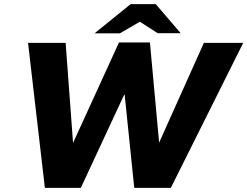

<svg xmlns="http://www.w3.org/2000/svg" viewBox="-20 -908 1199 931"><path d="M197.6 3 116 -700H298.3L335.5 -197.5L318.4 -216.6H335L556.9 -702H707L753.7 -193.6L728.7 -216.6H751.7L968.6 -700H1159.3L808.3 3H631L578.5 -506.9L601.5 -448.4H582L371.9 3ZM438.6 -746.5 613.5 -888H735.2L684.9 -818.1L561.6 -746.5ZM744.6 -747 634.3 -818.1 613.5 -888H735.2L856.1 -747Z"/></svg>

Font: REM Medium
Style: Italic
Weight: 500
Italic angle: -11°
Designer: Octavio Pardo
Foundry: Ashler Design
Version: Version 1.005;gftools[0.9.28]